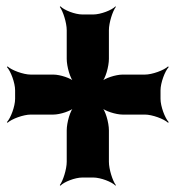

<svg xmlns="http://www.w3.org/2000/svg" viewBox="-20 -635 559 610"><path d="M326 -448V-539C326 -563 338 -600 348 -613L347 -615C336 -603 300 -589 276 -589H242C218 -589 183 -603 172 -615L170 -613C180 -600 192 -563 192 -539V-448C192 -424 203 -384 216 -372L218 -374C206 -387 170 -398 150 -398H78C54 -398 17 -412 4 -424L2 -422C14 -409 28 -372 28 -348V-321C28 -297 14 -260 2 -247L4 -245C17 -257 54 -271 78 -271H150C170 -271 206 -282 218 -295L216 -297C203 -285 192 -245 192 -221V-121C192 -97 180 -60 170 -47L172 -45C183 -57 218 -71 242 -71H276C300 -71 336 -57 347 -45L348 -47C338 -60 326 -97 326 -121V-221C326 -245 315 -285 302 -297L300 -295C312 -282 349 -271 369 -271H440C464 -271 501 -257 514 -245L516 -247C504 -260 490 -297 490 -321V-348C490 -372 504 -409 516 -422L514 -424C501 -412 464 -398 440 -398H369C349 -398 312 -387 300 -374L302 -372C315 -384 326 -424 326 -448Z"/></svg>

Font: Asimov
Style: EdgeNar
Weight: 500
Designer: Google
Version: Version 2.000980: 2014